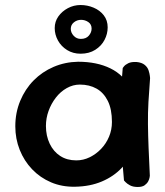

<svg xmlns="http://www.w3.org/2000/svg" viewBox="-20 -746 658 765"><path d="M279 -2Q227 -1 183.5 -19.5Q140 -38 108 -71.5Q76 -105 58.5 -149Q41 -193 41 -243Q41 -297 60.5 -344Q80 -391 114 -425.5Q148 -460 193.5 -479.5Q239 -499 291 -500Q366 -500 420 -473.5Q474 -447 502.5 -391.5Q531 -336 531 -250Q531 -200 514 -155.5Q497 -111 465 -77Q433 -43 386 -23Q339 -3 279 -2ZM284 -107Q312 -107 337.5 -119.5Q363 -132 383 -153Q403 -174 414.5 -201.5Q426 -229 426 -260Q426 -311 409.5 -344Q393 -377 364.5 -393Q336 -409 298 -409Q271 -409 246 -395Q221 -381 202.5 -357Q184 -333 173.5 -304Q163 -275 163 -244Q163 -205 178 -173.5Q193 -142 220 -124.5Q247 -107 284 -107ZM529 -1Q510 -1 498 -7.5Q486 -14 480 -20.5Q474 -27 474 -27Q467 -100 463 -172Q459 -244 460.5 -319Q462 -394 469 -475Q469 -475 474 -481.5Q479 -488 491 -494Q503 -500 524 -499Q545 -497 556.5 -487.5Q568 -478 572 -465.5Q576 -453 577 -444Q578 -435 578 -435Q574 -384 571.5 -340Q569 -296 569.5 -251.5Q570 -207 572 -157Q574 -107 577 -46Q577 -46 576 -39Q575 -32 570.5 -23.5Q566 -15 556.5 -8Q547 -1 529 -1ZM301 -532Q271 -532 247.5 -546.5Q224 -561 211 -584.5Q198 -608 198 -634Q198 -660 212.5 -680.5Q227 -701 250.5 -713.5Q274 -726 301 -726Q328 -726 353 -715.5Q378 -705 393.5 -685Q409 -665 409 -637Q409 -611 396.5 -587Q384 -563 359.5 -547.5Q335 -532 301 -532ZM302 -591Q323 -591 334 -604Q345 -617 345 -632Q345 -649 332 -658Q319 -667 303 -667Q287 -667 274.5 -657Q262 -647 262 -631Q262 -616 273.5 -603.5Q285 -591 302 -591Z"/></svg>

Font: Sour Gummy Medium
Style: Regular
Weight: 500
Designer: Stefie Justprince
Foundry: Eifetstype
Version: Version 1.000